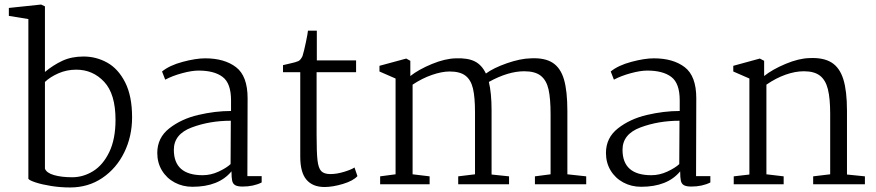

<svg xmlns="http://www.w3.org/2000/svg" viewBox="-20 -812 3862 846"><path d="M19 -742V-777L161 -792L178 -784V-495Q214 -525 254.5 -544Q295 -563 348 -563Q404 -563 452.5 -536Q501 -509 531.5 -449Q562 -389 562 -295Q562 -211 527.5 -140.5Q493 -70 431 -28Q369 14 289 14Q246 14 205.5 7.5Q165 1 137.5 -8Q110 -17 105 -24V-728ZM298 -31Q347 -31 390.5 -58Q434 -85 461.5 -142Q489 -199 489 -284Q489 -398 439 -451.5Q389 -505 316 -505Q274 -505 237.5 -489Q201 -473 178 -451V-69Q185 -50 218 -40.5Q251 -31 298 -31Z M1071 -379 1070 -36H1133V-8Q1097 10 1049 10Q1027 10 1016.5 4Q1006 -2 1003 -15.5Q1000 -29 1000 -57Q944 11 828 11Q785 11 749.5 -8Q714 -27 693.5 -61Q673 -95 673 -138Q673 -205 726 -246.5Q779 -288 853.5 -305.5Q928 -323 998 -323V-370Q998 -445 961 -473Q924 -501 855 -501Q825 -501 782.5 -489.5Q740 -478 708 -461L694 -497Q727 -524 785 -539.5Q843 -555 884 -555Q969 -555 1020 -516Q1071 -477 1071 -379ZM746 -152Q746 -40 873 -40Q909 -40 943.5 -56Q978 -72 996 -89L997 -280Q904 -280 825 -250.5Q746 -221 746 -152Z M1376 -546H1549V-494H1375V-219Q1375 -140 1379 -105.5Q1383 -71 1395.5 -58Q1408 -45 1436 -45Q1464 -45 1496.5 -55Q1529 -65 1542 -74L1555 -36Q1536 -15 1491 -1.5Q1446 12 1410 12Q1358 12 1330.5 -20Q1303 -52 1303 -122V-494H1227V-525L1257 -532Q1285 -538 1295 -543Q1305 -548 1313 -565Q1320 -588 1328 -626.5Q1336 -665 1337 -677H1376Z M1723 -44V-466L1652 -497V-522L1770 -554L1788 -544V-477Q1825 -506 1883 -530Q1941 -554 1989 -555Q2041 -557 2072 -541.5Q2103 -526 2121 -488Q2155 -513 2214 -533.5Q2273 -554 2319 -555Q2380 -558 2415 -535.5Q2450 -513 2465 -462Q2480 -411 2480 -322V-44L2563 -35V0H2337V-35L2406 -44V-308Q2406 -378 2397 -418Q2388 -458 2363 -478Q2338 -498 2290 -498Q2219 -498 2134 -451Q2146 -402 2146 -326V-43L2223 -35V0H1999V-35L2073 -44V-317Q2073 -384 2064 -422Q2055 -460 2031 -478.5Q2007 -497 1961 -497Q1927 -497 1883.5 -482Q1840 -467 1798 -439V-44L1873 -35V0H1655V-35Z M3048 -379 3047 -36H3110V-8Q3074 10 3026 10Q3004 10 2993.5 4Q2983 -2 2980 -15.5Q2977 -29 2977 -57Q2921 11 2805 11Q2762 11 2726.5 -8Q2691 -27 2670.5 -61Q2650 -95 2650 -138Q2650 -205 2703 -246.5Q2756 -288 2830.5 -305.5Q2905 -323 2975 -323V-370Q2975 -445 2938 -473Q2901 -501 2832 -501Q2802 -501 2759.5 -489.5Q2717 -478 2685 -461L2671 -497Q2704 -524 2762 -539.5Q2820 -555 2861 -555Q2946 -555 2997 -516Q3048 -477 3048 -379ZM2723 -152Q2723 -40 2850 -40Q2886 -40 2920.5 -56Q2955 -72 2973 -89L2974 -280Q2881 -280 2802 -250.5Q2723 -221 2723 -152Z M3282 -43V-466L3211 -497V-522L3328 -554L3347 -544V-477Q3383 -506 3441.5 -530.5Q3500 -555 3547 -556Q3608 -559 3644 -536.5Q3680 -514 3696 -462.5Q3712 -411 3712 -324V-43L3791 -35V0H3563V-35L3638 -44V-311Q3638 -378 3628 -418.5Q3618 -459 3593 -478.5Q3568 -498 3522 -498Q3484 -498 3441.5 -483Q3399 -468 3357 -439V-44L3433 -35V0H3213V-35Z"/></svg>

Font: Martel Light
Style: Regular
Weight: 300
Designer: Dan Reynolds
Foundry: Dan Reynolds
Version: Version 1.001; ttfautohint (v1.1) -l 5 -r 5 -G 72 -x 0 -D la